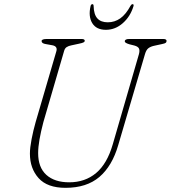

<svg xmlns="http://www.w3.org/2000/svg" viewBox="-20 -887 819 921"><path d="M521 -195 646.5 -627.5Q651 -644.5 646.8 -654Q642.5 -663.5 625 -668.5L601 -674.5Q578.5 -681 578.5 -688.5Q578.5 -700 600 -700H762.5Q779 -700 779 -691Q779 -685 775.2 -681.8Q771.5 -678.5 756.5 -675.5L722 -668Q704 -664.5 692.8 -656.5Q681.5 -648.5 675.5 -627.5L547 -190.5Q518 -90.5 456.8 -38.2Q395.5 14 294.5 14Q207 14 165.2 -32.5Q123.5 -79 123.5 -150Q123.5 -178 131.5 -219.5Q139.5 -261 151 -301.5L250 -640Q258 -665 230.5 -670L200 -675.5Q179.5 -678.5 179.5 -690Q179.5 -700 205 -700H371Q386.5 -700 386.5 -691.5Q386.5 -686.5 380.5 -683.5Q374.5 -680.5 359.5 -677.5L322.5 -669.5Q309 -667 300 -661.2Q291 -655.5 287.5 -642.5L188 -301Q176 -255.5 169.5 -218.2Q163 -181 163 -152.5Q163 -83.5 202.5 -48Q242 -12.5 312 -12.5Q388 -12.5 441 -57Q494 -101.5 521 -195ZM497 -780Q530 -780 556.8 -798.8Q583.5 -817.5 606 -859Q610.5 -867 616 -867Q622.5 -867 620.5 -858Q605.5 -808 569.2 -776Q533 -744 488 -744Q442 -744 422.5 -776Q403 -808 414.5 -858Q416.5 -867 423.5 -867Q428.5 -867 429 -859Q430 -817.5 447 -798.8Q464 -780 497 -780Z"/></svg>

Font: Fraunces 9pt S050 Thin
Style: Italic
Weight: 100
Italic angle: -16°
Version: Version 1.000; ttfautohint (v1.8.3)